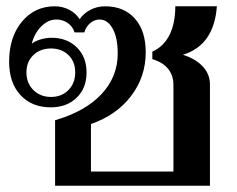

<svg xmlns="http://www.w3.org/2000/svg" viewBox="-20 -590 753 610"><path d="M155 -208Q251 -236 302.5 -291Q354 -346 354 -420Q354 -470 338 -499Q322 -528 296 -528Q280 -528 266.5 -516.5Q253 -505 248 -487H217Q211 -506 195 -517Q179 -528 159 -528Q133 -528 111 -506Q89 -484 81 -451Q90 -459 108 -464.5Q126 -470 144 -470Q193 -470 224 -439.5Q255 -409 255 -360Q255 -310 223.5 -279.5Q192 -249 141 -249Q81 -249 45 -288Q9 -327 9 -394Q9 -472 49.5 -521Q90 -570 154 -570Q179 -570 200 -559Q221 -548 233 -529Q246 -548 267.5 -559Q289 -570 314 -570Q374 -570 408.5 -531Q443 -492 443 -424Q443 -346 396.5 -285Q350 -224 269 -196V-45H531V-320Q531 -351 513.5 -372Q496 -393 464 -402V-426Q500 -442 518.5 -479Q537 -516 537 -570H669Q660 -446 561 -416Q602 -403 624.5 -378.5Q647 -354 647 -322V0H155ZM219 -360Q219 -394 197.5 -415Q176 -436 142 -436Q108 -436 86 -415Q64 -394 64 -360Q64 -326 86 -304Q108 -282 142 -282Q176 -282 197.5 -304Q219 -326 219 -360Z"/></svg>

Font: Fahkwang Medium
Style: Regular
Weight: 500
Version: Version 1.000; ttfautohint (v1.6)